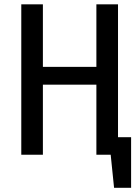

<svg xmlns="http://www.w3.org/2000/svg" viewBox="-20 -727 655 902"><path d="M432.8 0V-329.2H181.5V0H80V-706.7H181.5V-412.8H432.8V-706.7H534.4V-82.6H595.9V155.4H515.9L500 0Z"/></svg>

Font: Fira Code Retina
Style: Regular
Weight: 450
Monospace: yes
Designer: Carrois Corporate, Edenspiekermann AG, Nikita Prokopov
Foundry: Carrois Corporate, Edenspiekermann AG, Nikita Prokopov
Version: Version 6.002